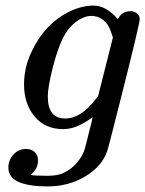

<svg xmlns="http://www.w3.org/2000/svg" viewBox="-20 -462 520 687"><path d="M311 -43Q296 -30 266.5 -15Q237 0 206 0Q141 0 103.5 -45.5Q66 -91 66 -160Q66 -223 95 -281Q141 -377 227 -420Q273 -442 314 -442Q360 -442 401 -394Q403 -396 405 -399Q419 -422 447 -422Q460 -422 470 -414Q480 -406 480 -394Q480 -379 423 -152Q366 75 363 80Q344 134 284.5 169.5Q225 205 151 205Q36 205 15 161Q10 152 10 137Q10 111 28 91Q46 71 74 71Q92 71 104 82Q116 93 116 111Q116 121 113.5 130Q111 139 107 144.5Q103 150 99 154.5Q95 159 92 162L90 164H91Q102 167 151 167Q189 167 211 155Q234 144 254 121.5Q274 99 282 75Q288 56 298 13Q311 -35 311 -43ZM384 -328Q376 -354 368.5 -368Q361 -382 345 -393.5Q329 -405 306 -405Q304 -405 299.5 -404.5Q295 -404 294 -404Q252 -394 221 -352Q193 -315 168 -217Q151 -149 151 -117Q151 -38 213 -38Q270 -38 323 -108L331 -118Z"/></svg>

Font: MathJax_Math
Style: Regular
Weight: 400
Version: Version 1.1